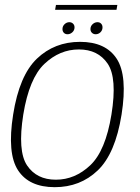

<svg xmlns="http://www.w3.org/2000/svg" viewBox="-20 -772 582 796"><path d="M207 4Q312.5 4 385.2 -65.5Q458 -135 484 -297Q509.5 -458.5 463.8 -528.5Q418 -598.5 312 -598.5Q206 -598.5 133 -528.8Q60 -459 34.5 -297Q9 -136 54.8 -66Q100.5 4 207 4ZM211.5 -27Q132 -27 92.2 -86.2Q52.5 -145.5 76.5 -297Q101 -447.5 164.2 -507.2Q227.5 -567 307 -567Q386.5 -567 426.5 -507.8Q466.5 -448.5 442 -297Q417.5 -146.5 354.2 -86.8Q291 -27 211.5 -27ZM260 -630Q271 -630 280 -638.2Q289 -646.5 289 -658.5Q289 -668 282.8 -674Q276.5 -680 267.5 -680Q256.5 -680 247.8 -671.8Q239 -663.5 239 -651.5Q239 -642 244.8 -636Q250.5 -630 260 -630ZM376.5 -630Q388 -630 396.5 -638.2Q405 -646.5 405 -658.5Q405 -668 399.2 -674Q393.5 -680 384 -680Q373 -680 364 -671.8Q355 -663.5 355 -651.5Q355 -642 361.2 -636Q367.5 -630 376.5 -630ZM208.5 -731.5H463L466.5 -751.5H212Z"/></svg>

Font: Anybody Thin ExtraLight
Style: Italic
Weight: 250
Italic angle: -10°
Version: Version 1.113;gftools[0.9.25]